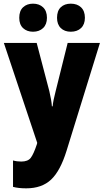

<svg xmlns="http://www.w3.org/2000/svg" viewBox="-20 -880 567 1047"><path d="M1 -646H180L249 -383Q254 -362 258 -339.5Q262 -317 263 -300H267Q270 -332 283 -381L349 -646H525L343 -58Q309 52 258.5 99.5Q208 147 123 147Q102 147 84 145Q66 143 51 139V-5Q72 1 96 1Q132 1 147.5 -19Q163 -39 181 -93L183 -101ZM85 -783Q85 -821 106 -840.5Q127 -860 160 -860Q194 -860 215 -840Q236 -820 236 -783Q236 -747 215 -727Q194 -707 160 -707Q127 -707 106 -726.5Q85 -746 85 -783ZM291 -783Q291 -821 311.5 -840.5Q332 -860 366 -860Q401 -860 422 -840Q443 -820 443 -783Q443 -747 422 -727Q401 -707 366 -707Q332 -707 311.5 -727Q291 -747 291 -783Z"/></svg>

Font: Noto Sans Kannada UI Condensed Black
Style: Regular
Weight: 900
Width: 3
Designer: Jelle Bosma - Monotype Design Team
Foundry: Monotype Imaging Inc.
Version: Version 2.005; ttfautohint (v1.8.4.7-5d5b)